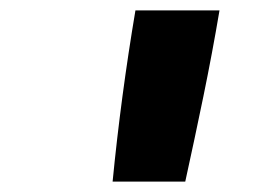

<svg xmlns="http://www.w3.org/2000/svg" viewBox="-20 -792 540 370"><path d="M197 -442Q205 -524 216 -606.5Q227 -689 241 -772H403Q389 -689 372 -606.5Q355 -524 337 -442Z"/></svg>

Font: Iosevka Aile Heavy Oblique
Style: Regular
Weight: 900
Italic angle: -9°
Designer: Belleve Invis
Foundry: Belleve Invis
Version: Version 31.1.0; ttfautohint (v1.8.4)